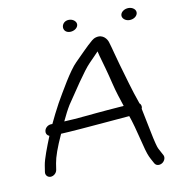

<svg xmlns="http://www.w3.org/2000/svg" viewBox="-85 -849 859 922"><g transform="rotate(-10 345.0 -388.5)"><path d="M623.5 -721.2C638.5 -731.3 642.9 -749.5 628.7 -762.3C614.2 -774.8 590.8 -774.1 575.9 -763.7C561.2 -753.5 557.4 -736 571.4 -723.3C585.5 -710.6 608.6 -711.2 623.5 -721.2ZM332.9 -715.4C347.8 -725.7 351.1 -743.1 337.2 -755.7C322.6 -768.9 299.1 -767.9 287.1 -757.4C275.5 -747.1 272.3 -729.6 282.8 -717.1C294.1 -704.4 317.6 -704.9 332.9 -715.4ZM121.8 -232.9C101.6 -182.9 80.2 -127.6 75.5 -98L70.5 -66C68.1 -51 78.6 -38.5 93.6 -38.5C108.6 -38.5 123.1 -51 125.5 -66L130.5 -98C135.2 -127.6 150.6 -171.6 178.9 -233.2C202.6 -234.9 233.5 -235.9 274.5 -239.6C313.9 -243.2 463.8 -254.8 515.9 -259.8L523.7 -236.6C534.8 -203.3 552.9 -124.4 562.7 -89.9C572.5 -55.3 577.6 -47.6 589.4 -25.8L594.9 -15.7C603.6 -1 621.5 -2.3 633.1 -10.3C644.4 -18.2 652.4 -34.7 644.3 -48.3L639 -58C636 -63.9 631.6 -72.3 626 -82.4C622 -89.6 613.8 -119.6 604.3 -168.5C595.1 -215.7 587.6 -252.5 580.9 -283.9C584.7 -292.1 584.3 -303.3 575 -311.4C548.6 -385.5 533.1 -446 513 -513.6C501.7 -551.7 492.8 -591.5 482 -626.3C477.9 -640.2 460.2 -669.2 424.7 -660.2C416.7 -658.2 409.5 -654.2 403.4 -649C374 -624.8 340.7 -588.3 310.6 -559.2C275.3 -525 222.1 -430.5 193.1 -380.3C173.8 -345.2 160.4 -317.2 145.7 -286.5H139.9C125.1 -286.5 109.6 -275.1 107 -259C105.1 -247 110.1 -238 121.8 -232.9ZM243 -362.9C279.4 -416.3 341.8 -512.8 373.9 -544.8C393.8 -564.6 407 -579.1 420 -592.3C421.3 -586.9 423.3 -578.7 425.1 -571.2L443.7 -505C450.3 -481.2 457.1 -455 463.9 -426.4C473.5 -386.3 486.7 -347.1 498.1 -312.7C480.1 -311.3 451.9 -309.1 416.7 -306.3C343.4 -300.6 265.2 -290.8 204.2 -288.8C217.6 -317.3 230.2 -342.2 243 -362.9Z"/></g></svg>

Font: MewTooHand
Style: BdWideIta
Weight: 400
Designer: Mew Too, Robert Jablonski
Version: Version 0.77